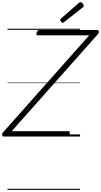

<svg xmlns="http://www.w3.org/2000/svg" viewBox="-70 -1279 946 1799"><path d="M-35 0Q-42 0 -46 -6Q-50 -12 -50 -20.5Q-50 -29 -44 -36L766 -948H285Q275 -948 272 -954Q269 -960 273 -973Q277 -986 283.5 -992Q290 -998 299 -998H841Q852 -998 855.5 -985Q859 -972 849 -961L40 -50H570Q581 -50 583 -44Q585 -38 582 -25Q579 -12 572.5 -6Q566 0 556 0ZM518 -1066Q511 -1066 502.5 -1074.5Q494 -1083 494 -1090Q494 -1093 494.5 -1096Q495 -1099 499 -1103L667 -1250Q672 -1253 675 -1256Q678 -1259 683 -1259Q689 -1259 696.5 -1253.5Q704 -1248 709 -1240.5Q714 -1233 714 -1226Q714 -1222 713 -1218.5Q712 -1215 707 -1211L532 -1073Q527 -1070 524.5 -1068Q522 -1066 518 -1066ZM0 490H680V500H0ZM0 -20H680V0H0ZM0 -505H680V-500H0ZM0 -1010H680V-1000H0Z"/></svg>

Font: Playwrite RO Guides
Style: Regular
Weight: 400
Designer: Veronika Burian, José Scaglione
Foundry: TypeTogether
Version: Version 1.003